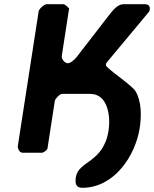

<svg xmlns="http://www.w3.org/2000/svg" viewBox="-20 -727 733 914"><path d="M282 -707H202C191 -707 166 -685 164 -673L65 -33C63 -22 72 0 87 0H180C187 0 205 -13 206 -20L241 -247C243 -257 264 -280 276 -280H410C494 -280 507 -172 497 -107C473 50 353 37 341 117C337 145 340 167 372 167C523 167 624 16 645 -117C654 -175 654 -245 625 -293C608 -322 482 -404 484 -417C484 -420 486 -426 486 -427L691 -673L693 -682C695 -698 687 -707 669 -707H569C535 -707 511 -669 493 -647C471 -618 365 -482 343 -453C336 -445 317 -426 303 -426C288 -426 272 -446 274 -460L309 -687C306 -690 290 -707 282 -707Z"/></svg>

Font: Asimov Print
Style: CIt
Weight: 500
Designer: Google
Version: Version 2.000980: 2014